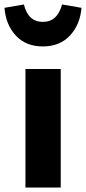

<svg xmlns="http://www.w3.org/2000/svg" viewBox="-53 -840 385 860"><path d="M219 0H61V-531H219ZM-33 -805 54 -820Q73 -742 139 -742Q204 -742 225 -820L312 -805Q306 -730 260.5 -681Q215 -632 139 -632Q63 -632 18 -680.5Q-27 -729 -33 -805Z"/></svg>

Font: FiraGOUPP
Style: Bold
Weight: 700
Designer: bBox Type
Foundry: bBox Type GmbH
Version: Version 1.001